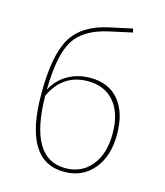

<svg xmlns="http://www.w3.org/2000/svg" viewBox="-110 -803 770 897"><g transform="rotate(15 275.5 -355.0)"><path d="M283 10Q87 10 87 -316Q87 -501 136.5 -585Q186 -669 311 -696L422 -720L427 -702L317 -678Q199 -652 154 -580Q109 -508 107 -340Q133 -390 181 -418Q229 -446 291 -446Q379 -446 428.5 -387Q478 -328 478 -222Q478 -117 425 -53.5Q372 10 283 10ZM283 -428Q162 -428 107 -311Q110 -8 284 -8Q363 -8 410 -65.5Q457 -123 457 -220Q457 -319 411 -373.5Q365 -428 283 -428Z"/></g></svg>

Font: Cantarell Thin
Style: Regular
Weight: 100
Designer: Dave Crossland, Nikolaus Waxweiler, Florian Fecher, Jacques Le Bailly, Eben Sorkin, Alexei Vanyashin, Alexios Zavras, Em
Version: Version 0.303